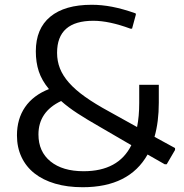

<svg xmlns="http://www.w3.org/2000/svg" viewBox="-20 -773 770 804"><path d="M396 -243Q345 -272 305 -298Q265 -324 236 -350Q141 -305 141 -210Q141 -138 191.5 -97Q242 -56 330 -56Q476 -56 530 -165ZM326 11Q262 11 211 -4Q160 -19 124.5 -47Q89 -75 70 -115.5Q51 -156 51 -206Q51 -275 85 -324.5Q119 -374 185 -400Q155 -436 142.5 -474Q130 -512 130 -558Q130 -653 190.5 -703Q251 -753 364 -753Q406 -753 450 -744.5Q494 -736 548 -717L549 -712L533 -653H526Q437 -686 371 -686Q219 -686 219 -552Q219 -517 231 -486.5Q243 -456 269 -426.5Q295 -397 336.5 -367.5Q378 -338 437 -306L554 -241Q563 -286 563 -342V-418H645V-343Q645 -263 627 -200L713 -153V-145L678 -85H670L598 -126Q521 11 326 11Z"/></svg>

Font: EncodeSans
Style: Regular
Weight: 400
Designer: Pablo Impallari, Andres Torresi
Foundry: Pablo Impallari, Andres Torresi
Version: Version 1.000; ttfautohint (v1.4.1)